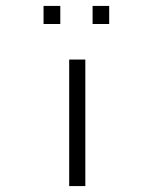

<svg xmlns="http://www.w3.org/2000/svg" viewBox="-20 -677 526 648"><path d="M127 -657H183.5V-596H127ZM292.5 -657H348.5V-596H292.5ZM213.5 -476H268V-49H213.5Z"/></svg>

Font: 3270 Nerd Font Mono SemCond
Style: Regular
Weight: 400
Monospace: yes
Version: Version 3.0.1;Nerd Fonts 3.1.1